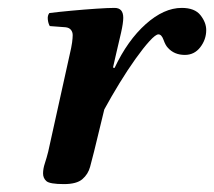

<svg xmlns="http://www.w3.org/2000/svg" viewBox="-20 -456 542 486"><path d="M266 -285 270 -284Q303 -354 349 -395Q395 -436 440 -436Q473 -436 487.5 -417.5Q502 -399 502 -380Q502 -356 487 -336.5Q472 -317 448 -317Q421 -317 405 -335Q399 -341 394 -355Q389 -369 381 -369Q374 -369 358.5 -352Q343 -335 323 -307Q303 -279 282.5 -245.5Q262 -212 244 -179L218 -72Q213 -52 208 -33.5Q203 -15 188.5 -2.5Q174 10 142 10Q106 10 97.5 2.5Q89 -5 89 -17Q89 -29 93.5 -42.5Q98 -56 102 -72L156 -316Q161 -337 162.5 -348.5Q164 -360 164 -367Q164 -375 159.5 -380.5Q155 -386 146 -387L106 -390Q102 -397 101 -407Q100 -417 105 -423Q129 -426 161.5 -429Q194 -432 224 -434Q254 -436 270 -436Q292 -436 292 -411Q292 -398 286.5 -373.5Q281 -349 274 -320Z"/></svg>

Font: Libertinus Serif SemiBold
Style: Italic
Weight: 600
Italic angle: -11.5°
Designer: Philipp H. Poll, Khaled Hosny
Foundry: Caleb Maclennan
Version: Version 7.051;RELEASE